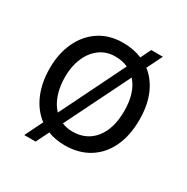

<svg xmlns="http://www.w3.org/2000/svg" viewBox="-151 -720 894 917"><g transform="rotate(30 295.5 -261.5)"><path d="M292.6 11.4Q242.2 11.4 199.9 -5.3L164.8 65.3H102.3L150.6 -32.7Q101.6 -69.2 74.9 -131.2Q48.3 -193.2 48.3 -272.7Q48.3 -353.7 77.8 -416.9Q107.2 -480.1 161.9 -516.3Q216.6 -552.6 292.6 -552.6Q350.1 -552.6 397 -533L424.7 -589.5H488.6L446.7 -504.6Q492.5 -469.1 517.6 -410.2Q542.6 -351.2 542.6 -272.7Q542.6 -185.4 512.4 -121.6Q482.2 -57.9 426.1 -23.3Q370 11.4 292.6 11.4ZM132.1 -272.7Q132.1 -221.9 146.1 -179.2Q160.2 -136.4 187.5 -107.6L362.6 -463.1Q331.3 -477.3 292.6 -477.3Q243.6 -477.3 207.6 -450.6Q171.5 -424 151.8 -377.8Q132.1 -331.7 132.1 -272.7ZM292.6 -63.9Q369.3 -63.9 414.1 -119.3Q458.8 -174.7 458.8 -272.7Q458.8 -374.3 409.4 -429L234.4 -75.3Q261 -63.9 292.6 -63.9Z"/></g></svg>

Font: Inter UI
Style: Regular
Weight: 400
Designer: Rasmus Andersson
Foundry: rsms
Version: Version 2.2